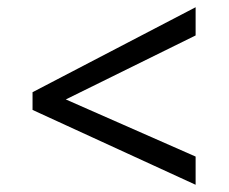

<svg xmlns="http://www.w3.org/2000/svg" viewBox="-20 -588 632 531"><path d="M70 -284V-333L521 -568V-490L162 -313L521 -155V-77Z"/></svg>

Font: bangla115
Style: Regular
Weight: 400
Designer: Jelle Bosma - Monotype Design Team
Foundry: Monotype Imaging Inc.
Version: Version 2.003